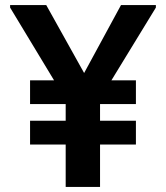

<svg xmlns="http://www.w3.org/2000/svg" viewBox="-20 -740 656 760"><path d="M99 -168V-262H240V-328H99V-422H194L20 -710V-720H163L313 -451L459 -720H597V-710L421 -422H518V-328H376V-262H518V-168H376V0H240V-168Z"/></svg>

Font: Kufam SemiBold
Style: Regular
Weight: 600
Designer: Wael Morcos, Artur Schmal
Foundry: Original Type
Version: Version 1.300; ttfautohint (v1.8.3)